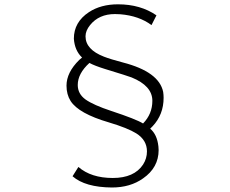

<svg xmlns="http://www.w3.org/2000/svg" viewBox="-20 -791 1040 867"><path d="M686.5 -721.7 664.1 -677.7Q607.4 -719.7 523.4 -726.6Q510.7 -727.5 499 -727.5Q426.8 -727.5 386.7 -677.7Q366.2 -652.3 366.2 -627Q366.2 -567.4 449.2 -535.2Q479.5 -523.4 535.2 -508.8Q698.2 -466.8 716.8 -376Q718.8 -362.3 718.8 -349.6Q718.8 -273.4 668.9 -220.7Q663.1 -214.8 658.2 -210Q689.5 -183.6 695.3 -129.9Q696.3 -121.1 696.3 -113.3Q696.3 -34.2 626 14.6Q568.4 55.7 485.4 55.7Q364.3 54.7 307.6 4.9L334 -37.1Q391.6 12.7 489.3 12.7Q585.9 12.7 626 -47.9Q643.6 -75.2 643.6 -107.4Q643.6 -158.2 595.7 -188.5Q556.6 -212.9 471.7 -238.3Q335 -278.3 298.8 -335Q280.3 -364.3 280.3 -404.3Q280.3 -463.9 337.9 -520.5Q344.7 -526.4 350.6 -531.2Q317.4 -562.5 313.5 -616.2Q313.5 -691.4 381.8 -736.3Q435.5 -771.5 512.7 -771.5Q614.3 -771.5 686.5 -721.7ZM383.8 -506.8Q331.1 -459 331.1 -407.2Q331.1 -367.2 366.2 -341.8Q402.3 -316.4 482.4 -290Q594.7 -252.9 626 -233.4Q668 -276.4 668 -335.9Q668 -403.3 574.2 -441.4Q559.6 -447.3 454.1 -479.5Q407.2 -494.1 383.8 -506.8Z"/></svg>

Font: Taipei Sans TC Beta Light
Style: Regular
Weight: 300
Designer: JT Foundry
Foundry: JT Foundry
Version: Version 1.000